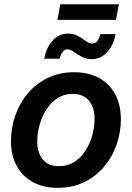

<svg xmlns="http://www.w3.org/2000/svg" viewBox="-20 -882 627 913"><path d="M254.9 11.2Q185.5 11.2 135.7 -16.4Q85.9 -43.9 59.1 -94Q32.2 -144 32.2 -210.9Q32.2 -275.4 53.2 -334.5Q74.2 -393.6 113.5 -439.5Q152.8 -485.4 208.3 -512Q263.7 -538.6 332 -538.6Q401.4 -538.6 451.4 -511Q501.5 -483.4 528.1 -433.1Q554.7 -382.8 554.7 -315.4Q554.7 -251.5 533.9 -192.6Q513.2 -133.8 473.9 -87.9Q434.6 -42 379.4 -15.4Q324.2 11.2 254.9 11.2ZM260.3 -91.8Q302.2 -91.8 334 -112.3Q365.7 -132.8 387 -166.3Q408.2 -199.7 418.9 -239.5Q429.7 -279.3 429.7 -317.4Q429.7 -353.5 417.7 -380.1Q405.8 -406.7 382.8 -421.1Q359.9 -435.5 326.7 -435.5Q284.7 -435.5 253.2 -415Q221.7 -394.5 200.4 -361.1Q179.2 -327.6 168.2 -287.8Q157.2 -248 157.2 -209Q157.2 -155.3 183.8 -123.5Q210.4 -91.8 260.3 -91.8ZM416.5 -600.6Q395 -600.6 378.4 -607.7Q361.8 -614.7 348.4 -624Q335 -633.3 323.5 -640.4Q312 -647.5 301.3 -647.5Q286.6 -647.5 277.3 -634.5Q268.1 -621.6 264.2 -603H190.4Q201.2 -658.7 231.2 -690.4Q261.2 -722.2 303.7 -722.2Q325.7 -722.2 341.8 -715.1Q357.9 -708 370.8 -698.7Q383.8 -689.5 395 -682.4Q406.2 -675.3 418.9 -675.3Q434.1 -675.3 442.9 -686.5Q451.7 -697.8 457 -719.7H529.3Q518.6 -663.6 487.8 -632.1Q457 -600.6 416.5 -600.6ZM545.4 -861.8 531.2 -787.6H252.9L267.1 -861.8Z"/></svg>

Font: Inter 24pt SemiBold
Style: Italic
Weight: 600
Italic angle: -9.3988°
Designer: Rasmus Andersson
Foundry: rsms
Version: Version 4.001;git-66647c0bb